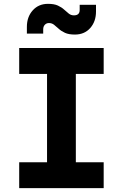

<svg xmlns="http://www.w3.org/2000/svg" viewBox="-20 -980 640 1000"><path d="M80 0V-135H225V-595H80V-730H520V-595H375V-135H520V0ZM370 -800Q338 -800 318.5 -809Q299 -818 286 -830Q273 -842 261.5 -851Q250 -860 235 -860Q222 -860 213.5 -851Q205 -842 205 -827V-805H120V-840Q120 -892 150.5 -926Q181 -960 230 -960Q262 -960 281.5 -951Q301 -942 314 -930Q327 -918 338.5 -909Q350 -900 365 -900Q395 -900 395 -928V-955H480V-920Q480 -868 450 -834Q420 -800 370 -800Z"/></svg>

Font: Tiny ExtraBold
Style: Regular
Weight: 800
Designer: Philipp Nurullin, Konstantin Bulenkov
Foundry: JetBrains
Version: Version 2.251; ttfautohint (v1.8.4.7-5d5b)